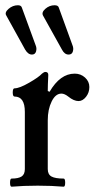

<svg xmlns="http://www.w3.org/2000/svg" viewBox="-20 -704 361 728"><path d="M101.1 -497.1Q86.4 -497.1 75.2 -516.1L3.9 -645Q-3.4 -656.7 12.5 -670.4Q28.3 -684.1 47.9 -684.1Q60.5 -684.1 63 -674.8L115.2 -532.2Q120.1 -521 116.7 -509Q113.3 -497.1 101.1 -497.1ZM240.2 -497.1Q224.6 -497.1 214.8 -516.1L143.1 -645Q136.7 -657.2 152.1 -670.7Q167.5 -684.1 187 -684.1Q200.7 -684.1 203.1 -674.8L254.9 -532.2Q259.8 -521 256.3 -509Q252.9 -497.1 240.2 -497.1ZM23.9 3.9Q18.1 3.9 18.1 -11.5Q18.1 -26.9 23.9 -26.9Q49.8 -26.9 62 -34.9Q74.2 -43 74.2 -63V-279.8Q74.2 -337.9 35.2 -337.9Q28.3 -337.9 28.3 -353.5Q28.3 -369.1 35.2 -369.1Q53.7 -369.1 90.6 -390.4Q127.4 -411.6 139.2 -424.8Q147 -431.2 151.9 -431.2Q163.1 -431.2 163.1 -419.9Q161.1 -379.9 161.1 -358.9L168 -356Q208 -424.8 263.2 -424.8Q286.1 -424.8 302.5 -409.9Q318.8 -395 318.8 -374Q318.8 -353 306.2 -336.9Q293.5 -320.8 277.8 -320.8Q259.8 -320.8 238.8 -337.9Q224.6 -349.1 212.9 -349.1Q190.4 -349.1 175.8 -319.1Q161.1 -289.1 161.1 -248V-63Q161.1 -42.5 175.3 -34.7Q189.5 -26.9 221.2 -26.9Q227.1 -26.9 227.1 -11.5Q227.1 3.9 221.2 3.9Q176.8 0 123 0Q69.3 0 23.9 3.9Z"/></svg>

Font: Junicode SmCond Medium
Style: Regular
Weight: 500
Width: 4
Designer: Peter S. Baker
Version: Version 2.206